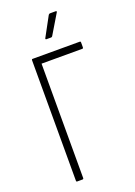

<svg xmlns="http://www.w3.org/2000/svg" viewBox="-158 -902 678 964"><g transform="rotate(-20 180.5 -420.0)"><path d="M79 0Q75 0 75 -6V-649Q75 -655 79 -655H332Q337 -655 337 -649V-624Q337 -617 332 -617H114V-6Q114 0 108 0ZM178 -724Q176 -724 175 -726Q174 -728 175 -730L232 -835Q236 -840 240 -840H271Q274 -840 275 -838Q276 -836 274 -833L211 -728Q208 -724 204 -724Z"/></g></svg>

Font: Sofia Sans Condensed ExtraLight
Style: Regular
Weight: 250
Version: Version 4.100